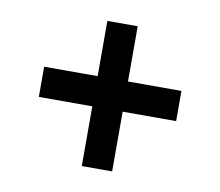

<svg xmlns="http://www.w3.org/2000/svg" viewBox="-57 -535 658 575"><g transform="rotate(10 271.5 -247.5)"><path d="M317.9 -208V-26.4H225.6V-208H63V-299.8H225.6V-467.8H317.9V-299.8H480.5V-208Z"/></g></svg>

Font: Vazirmatn FD Medium
Style: Regular
Weight: 500
Designer: Saber Rastikerdar
Foundry: Saber Rastikerdar
Version: Version 33.003